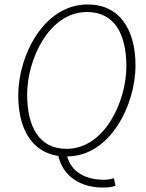

<svg xmlns="http://www.w3.org/2000/svg" viewBox="-20 -691 657 863"><path d="M279 -22C155 -22 102 -122 102 -267C102 -422 199 -637 371 -637C496 -637 548 -536 548 -393C548 -236 451 -22 279 -22ZM443 152C465 152 481 150 499 144L492 110C477 115 463 117 447 117C366 117 301 83 282 12C473 12 589 -216 589 -397C589 -558 518 -671 374 -671C178 -671 62 -443 62 -262C62 -115 121 -8 242 10C266 108 348 152 443 152Z"/></svg>

Font: Source Sans Pro Light
Style: Italic
Weight: 300
Italic angle: -11°
Designer: Paul D. Hunt
Foundry: Adobe Systems Incorporated
Version: Version 3.006;hotconv 1.0.111;makeotfexe 2.5.65597